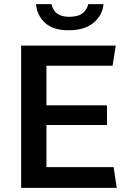

<svg xmlns="http://www.w3.org/2000/svg" viewBox="-20 -906 640 926"><path d="M82 0V-686H538L523 -589H204V-398H496V-303H204V-100H528L543 0ZM311 -760Q235 -760 196.5 -796.5Q158 -833 154 -886H228Q236 -854 257 -839.5Q278 -825 314 -825Q353 -825 375 -839.5Q397 -854 406 -886H479Q475 -833 431.5 -796.5Q388 -760 311 -760Z"/></svg>

Font: Chivo Mono Medium Medium
Style: Regular
Weight: 500
Monospace: yes
Version: Version 1.008